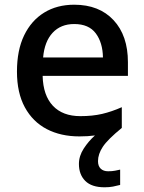

<svg xmlns="http://www.w3.org/2000/svg" viewBox="-20 -569 612 815"><path d="M396 115Q396 136 407.5 147Q419 158 439 158Q456 158 468.5 155.5Q481 153 490 151V216Q475 220 459.5 223Q444 226 424 226Q369 226 342 199Q315 172 315 127Q315 93 335.5 61.5Q356 30 383 6Q353 10 317 10Q238 10 178.5 -21Q119 -52 85.5 -113.5Q52 -175 52 -265Q52 -356 82.5 -419Q113 -482 167.5 -515.5Q222 -549 295 -549Q401 -549 462 -483.5Q523 -418 523 -305V-247H161Q163 -164 204.5 -120Q246 -76 321 -76Q373 -76 413.5 -85.5Q454 -95 497 -114V-26Q437 23 416.5 54Q396 85 396 115ZM295 -467Q238 -467 203.5 -430Q169 -393 163 -325H417Q416 -388 386.5 -427.5Q357 -467 295 -467Z"/></svg>

Font: Noto Sans Arabic Med
Style: Regular
Weight: 500
Designer: Monotype Design Team, Nadine Chahine, Nizar Qandah and Khaled Hosny
Foundry: Monotype Imaging Inc.
Version: Version 2.012; ttfautohint (v1.8.4.7-5d5b)